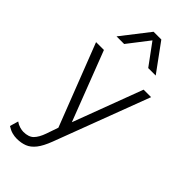

<svg xmlns="http://www.w3.org/2000/svg" viewBox="-303 -808 1088 1088"><g transform="rotate(45 241.0 -263.5)"><path d="M94 225Q75.5 225 56.8 220Q38 215 16 201L31 150Q46 161 63.2 166Q80.5 171 93 171Q135 171 156 149.8Q177 128.5 192 86L217 14L25 -480H88L249 -62L406 -480H466L250 92Q229.5 146 206.8 174.8Q184 203.5 156.5 214.2Q129 225 94 225ZM84 -585 214 -752H276L398 -585H338L244 -713L145 -585Z"/></g></svg>

Font: Geologica Cursive Thin
Style: Regular
Weight: 250
Designer: Sindre Bremnes, Frode Helland
Foundry: Monokrom Skriftforlag AS
Version: Version 1.010;gftools[0.9.28]